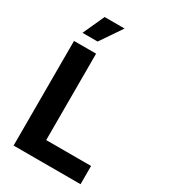

<svg xmlns="http://www.w3.org/2000/svg" viewBox="-225 -1050 1019 1156"><g transform="rotate(30 284.0 -472.0)"><path d="M63.3 0V-727.5H216.8V-126.8H528.7V0ZM83.2 -795.3 151 -944.3H289.6L188.3 -795.3Z"/></g></svg>

Font: Inter V
Style: 
Weight: 400
Designer: Rasmus Andersson
Foundry: rsms
Version: Version 4.000;git-a3f224843